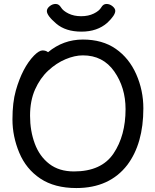

<svg xmlns="http://www.w3.org/2000/svg" viewBox="-20 -923 785 971"><path d="M563 -868Q563 -846 523 -808Q472 -763 392 -763Q312 -763 264.5 -803.5Q217 -844 217 -867Q217 -880 231 -891.5Q245 -903 261.5 -903Q278 -903 288.5 -885.5Q299 -868 326.5 -854.5Q354 -841 390.5 -841Q427 -841 454.5 -854.5Q482 -868 492 -885.5Q502 -903 518.5 -903Q535 -903 549 -891.5Q563 -880 563 -868ZM60 -465Q93 -581 152 -642Q178 -668 195 -668Q212 -668 223 -659Q300 -723 399 -723Q498 -723 565.5 -676Q633 -629 669 -547.5Q705 -466 705 -375Q705 -197 624 -89Q534 28 366 28Q256 28 184 -20Q112 -68 77.5 -150.5Q43 -233 43 -319Q43 -405 60 -465ZM354 -56Q493 -56 554 -146.5Q615 -237 615 -371Q615 -480 558 -561.5Q501 -643 399 -643Q358 -643 311.5 -623.5Q265 -604 224 -566Q183 -528 157.5 -471Q132 -414 132 -337.5Q132 -261 156 -196.5Q180 -132 229.5 -94Q279 -56 354 -56Z"/></svg>

Font: LXGW ZhenKai
Style: Regular
Weight: 400
Designer: LXGW / Fontworks Inc.
Foundry: LXGW / Fontworks Inc.
Version: Version 0.800;June 8, 2025